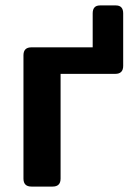

<svg xmlns="http://www.w3.org/2000/svg" viewBox="-20 -687 484 707"><path d="M95.7 0Q66.4 0 66.4 -29.3V-483.4Q66.4 -512.7 95.7 -512.7H321.3V-637.7Q321.3 -667 348.1 -667H406.7Q433.6 -667 433.6 -637.7V-444.3Q433.6 -415 404.3 -415H203.1V-29.3Q203.1 0 173.8 0Z"/></svg>

Font: Istok
Style: Bold
Weight: 700
Designer: Andrey V. Panov
Foundry: Andrey V. Panov
Version: Version 1.0.1